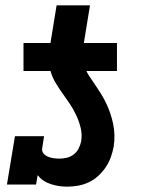

<svg xmlns="http://www.w3.org/2000/svg" viewBox="-20 -691 540 719"><path d="M418 -425H68V-530H169L192 -671H317L294 -530H418ZM231 8Q199 8 169 -2Q139 -12 121 -35L115 0H6L36 -181H145L138 -136Q136 -125 143 -116.5Q150 -108 160 -104Q170 -100 181 -98.5Q192 -97 203 -97Q217 -97 231 -100.5Q245 -104 256.5 -113Q268 -122 274.5 -135Q281 -148 284 -162Q288 -188 282 -212.5Q276 -237 265.5 -259.5Q255 -282 241.5 -302Q228 -322 214 -341.5Q200 -361 187.5 -382Q175 -403 168.5 -427.5Q162 -452 163.5 -478Q165 -504 169 -530H294Q290 -508 290 -486.5Q290 -465 296 -445Q302 -425 313 -408Q324 -391 335.5 -374.5Q347 -358 357.5 -341Q368 -324 377 -305.5Q386 -287 392.5 -268Q399 -249 403.5 -228Q408 -207 408.5 -185.5Q409 -164 406 -143Q402 -122 395 -102.5Q388 -83 376 -65Q364 -47 347.5 -32Q331 -17 311.5 -8Q292 1 271.5 4.5Q251 8 231 8Z"/></svg>

Font: Iosevka Curly Slab XBdObl
Style: Regular
Weight: 800
Italic angle: -9°
Monospace: yes
Designer: Belleve Invis
Foundry: Belleve Invis
Version: Version 11.1.0; ttfautohint (v1.8.3)